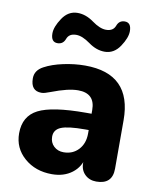

<svg xmlns="http://www.w3.org/2000/svg" viewBox="-83 -797 714 870"><g transform="rotate(10 273.5 -362.0)"><path d="M215 8Q139 8 88 -36.5Q37 -81 37 -149Q37 -228 100.5 -260.5Q164 -293 319 -293H361V-218H328Q250 -218 218.5 -205Q187 -192 187 -160Q187 -133 205 -116Q223 -99 250 -99Q292 -99 318.5 -127.5Q345 -156 345 -202V-310Q345 -387 267 -387Q244 -387 214.5 -380Q185 -373 143 -357Q130 -352 121 -349.5Q112 -347 104 -347Q55 -347 55 -405Q55 -442 93 -462Q128 -481 179 -492Q230 -503 279 -503Q493 -503 493 -289V-66Q493 6 419 6Q387 6 366.5 -14Q346 -34 346 -66V-101L354 -98Q345 -49 307.5 -20.5Q270 8 215 8ZM354 -580Q316 -580 279.5 -606.5Q243 -633 215 -633Q182 -633 172.5 -607Q163 -581 137 -581Q107 -581 107 -621Q107 -651 134 -691.5Q161 -732 204 -732Q242 -732 278.5 -705.5Q315 -679 343 -679Q376 -679 385.5 -705Q395 -731 421 -731Q451 -731 451 -691Q451 -661 424 -620.5Q397 -580 354 -580Z"/></g></svg>

Font: Nunito VF Beta Light
Style: Regular
Weight: 300
Designer: Vernon Adams
Foundry: newtypography
Version: Version 3.001